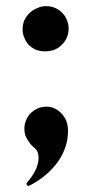

<svg xmlns="http://www.w3.org/2000/svg" viewBox="-20 -483 298 627"><path d="M95.7 2.9Q88.9 -3.9 82 -9.8Q76.2 -16.6 71.3 -24.4Q66.4 -32.2 62.5 -41Q59.6 -50.8 59.6 -63.5Q59.6 -77.1 65.4 -90.8Q70.3 -103.5 80.1 -113.3Q89.8 -123 103.5 -128.9Q116.2 -134.8 131.8 -134.8Q147.5 -134.8 160.2 -127.9Q173.8 -121.1 182.6 -110.4Q192.4 -99.6 197.3 -85.9Q202.1 -71.3 202.1 -55.7Q202.1 -22.5 190.4 5.9Q179.7 33.2 161.1 55.7Q143.6 77.1 121.1 94.7Q99.6 111.3 78.1 122.1Q75.2 124 72.3 124Q69.3 124 67.4 121.1Q64.5 116.2 71.3 109.4Q81.1 98.6 89.8 84Q98.6 69.3 102.5 54.7Q107.4 39.1 105.5 25.4Q104.5 11.7 95.7 2.9ZM204.1 -389.6Q204.1 -374 198.2 -360.4Q192.4 -346.7 181.6 -336.9Q171.9 -326.2 157.2 -320.3Q143.6 -315.4 127.9 -315.4Q111.3 -315.4 97.7 -320.3Q85 -326.2 74.2 -335.9Q65.4 -345.7 59.6 -359.4Q53.7 -372.1 53.7 -387.7Q53.7 -403.3 59.6 -417Q66.4 -430.7 76.2 -440.4Q86.9 -450.2 100.6 -456.1Q114.3 -462.9 130.9 -462.9Q146.5 -462.9 160.2 -457Q173.8 -451.2 182.6 -441.4Q193.4 -431.6 198.2 -418Q204.1 -404.3 204.1 -389.6Z"/></svg>

Font: Mermaid
Style: Bold
Weight: 400
Designer: Scott Simpson
Version: Version 1.001